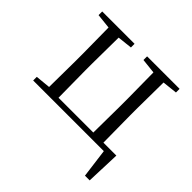

<svg xmlns="http://www.w3.org/2000/svg" viewBox="-168 -679 1007 1007"><g transform="rotate(45 335.5 -175.5)"><path d="M45 0H569L590 161H625L632 -30H536L534 -227V-285L536 -476L619 -485V-512H378V-485L461 -476L463 -285V-227L461 -30H203L201 -227V-285L203 -476L285 -485V-512H45V-485L128 -476L130 -285V-227L128 -35L45 -27Z"/></g></svg>

Font: Noto Serif HK Light
Style: Regular
Weight: 300
Designer: Ryoko NISHIZUKA 西塚涼子 (kana & ideographs); Frank Grießhammer (Latin, Greek & Cyrillic); Wenlong ZHANG 张文龙 (bopomofo); San
Foundry: Adobe
Version: Version 2.001;hotconv 1.1.0;makeotfexe 2.6.0